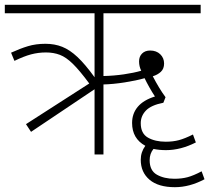

<svg xmlns="http://www.w3.org/2000/svg" viewBox="-20 -642 870 798"><path d="M109 -94 88 -126 351 -295Q311 -349 283 -376.5Q255 -404 229 -414Q203 -424 171 -424Q139 -424 109 -416Q79 -408 40 -389L26 -423Q63 -440 96 -450Q129 -460 169 -460Q207 -460 238.5 -447.5Q270 -435 302 -405Q334 -375 373 -321V-587H0V-622H814V-587H410V-326Q453 -327 494.5 -333Q536 -339 567 -348Q558 -366 558 -387Q558 -407 570.5 -419.5Q583 -432 604 -432Q630 -432 646 -416.5Q662 -401 662 -378Q662 -356 648.5 -343.5Q635 -331 615 -325Q628 -300 641 -278.5Q654 -257 668 -238L659 -215Q608 -205 586.5 -182.5Q565 -160 565 -130Q565 -87 595 -70Q625 -53 669 -53Q699 -53 723.5 -59.5Q748 -66 782 -83L794 -50Q731 -18 670 -18Q642 -18 618 -23Q602 -4 602 24Q602 67 632 84Q662 101 705 101Q735 101 759.5 94.5Q784 88 818 70L830 103Q768 136 707 136Q638 136 601.5 105Q565 74 565 22Q565 -10 584 -36Q529 -66 529 -131Q529 -170 552.5 -198Q576 -226 624 -241Q612 -259 600 -280.5Q588 -302 581 -317Q546 -307 498 -299.5Q450 -292 410 -291V0H373V-271Z"/></svg>

Font: Noto Sans Devanagari ExtraLight
Style: Regular
Weight: 200
Designer: Jelle Bosma - Monotype Design Team
Foundry: Monotype Imaging Inc.
Version: Version 2.004; ttfautohint (v1.8.4.7-5d5b)